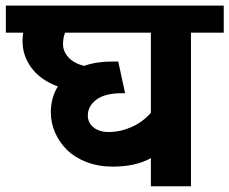

<svg xmlns="http://www.w3.org/2000/svg" viewBox="-35 -649 799 669"><path d="M490.7 0V-98.1Q438 -68.4 357.4 -68.4Q308.1 -68.4 266.8 -84.2Q225.6 -100.1 198.7 -126.5Q171.9 -152.8 157 -186.8Q142.1 -220.7 142.1 -257.8Q142.1 -308.1 166.5 -347.7Q106.4 -370.1 75 -412.1Q43.5 -454.1 43.5 -505.9Q43.5 -519.5 45.9 -535.2H-14.6V-629.4H744.6V-535.2H630.4V0ZM343.3 -189Q383.8 -189 423.1 -206.3Q462.4 -223.6 490.7 -255.9V-535.2H191.9Q184.6 -518.1 184.6 -495.1Q184.6 -470.7 202.6 -450Q220.7 -429.2 257.8 -419.4Q300.3 -434.6 355 -434.6H377L400.9 -324.2H389.6Q330.6 -324.2 300.8 -301.8Q271 -279.3 271 -246.6Q271 -221.2 291 -205.1Q311 -189 343.3 -189Z"/></svg>

Font: Khula Bold
Style: Regular
Weight: 700
Designer: Erin McLaughlin, Steve Matteson
Version: Version 1.000;PS 1.0;hotconv 1.0.72;makeotf.lib2.5.5900